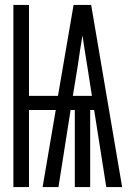

<svg xmlns="http://www.w3.org/2000/svg" viewBox="-20 -755 540 775"><path d="M34 0H97V-311H205L152 0H216L265 -311H282V0H344V-311H360L409 0H473L348 -735H277L214 -368H97V-735H34ZM274 -368 294 -490Q298 -521 303 -551.5Q308 -582 313 -612Q317 -582 322 -551.5Q327 -521 332 -490L351 -368Z"/></svg>

Font: Iosevka SS09 Light
Style: Regular
Weight: 300
Monospace: yes
Designer: Belleve Invis
Foundry: Belleve Invis
Version: Version 5.2.1; ttfautohint (v1.8.3)